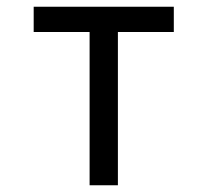

<svg xmlns="http://www.w3.org/2000/svg" viewBox="-20 -550 616 570"><path d="M246 0H330V-455H496V-530H80V-455H246Z"/></svg>

Font: Iosevka SS01 Extended
Style: Regular
Weight: 400
Width: 7
Monospace: yes
Designer: Belleve Invis
Foundry: Belleve Invis
Version: Version 3.4.7; ttfautohint (v1.8.3)